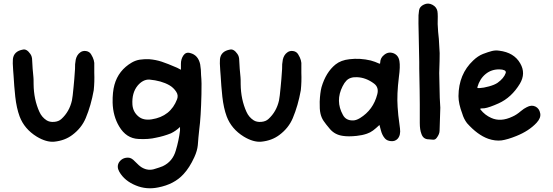

<svg xmlns="http://www.w3.org/2000/svg" viewBox="-20 -755 3045 1057"><path d="M482 -455Q502 -423 499 -394Q499 -392 499 -354Q501 -306 496 -258Q481 -174 452 -105Q429 -50 378 -12Q337 19 279 25Q235 29 182 -3Q114 -45 88 -114Q71 -160 64 -223Q58 -278 54 -349Q56 -321 52.5 -367Q49 -413 51 -430Q56 -473 106 -482Q127 -487 147 -458Q157 -444 157 -423Q159 -376 164 -330Q165 -324 165 -291Q166 -207 197 -139Q210 -110 236 -93Q253 -82 278 -84Q303 -86 318 -100Q362 -140 376 -202Q380 -221 385 -276Q389 -314 393 -375Q392 -402 397 -427Q403 -453 421 -466Q435 -477 454 -474Q473 -471 482 -455Z M1087 -341Q1091 -301 1089 -236Q1086 -109 1077 -43Q1072 1 1069 44Q1066 75 1050 110Q1023 169 990 204Q939 260 850 277Q786 290 728 266Q666 241 637 191Q621 163 635 139Q653 112 686 113Q704 113 723 134Q746 158 761 167Q797 188 835 174Q856 168 876 160Q931 134 948 73Q964 20 971 -36Q971 -37 971 -56Q948 -34 921 -21Q881 -5 839 3Q798 13 742 10Q675 7 636 -59Q602 -116 600 -190Q599 -248 610 -288Q632 -368 706 -411Q727 -423 749.5 -426.5Q772 -430 802 -429Q838 -426 870 -415.5Q902 -405 955 -382Q956 -382 976 -371Q976 -402 976 -404Q976 -429 989 -449Q1003 -470 1027 -463Q1071 -452 1082 -401Q1087 -371 1087 -341ZM955 -209Q963 -231 950 -250Q935 -273 912 -286Q868 -311 802 -317Q767 -318 738 -284Q705 -244 709 -179Q712 -139 742 -114Q769 -91 815 -98Q919 -114 955 -209Z M1622 -455Q1642 -423 1639 -394Q1639 -392 1639 -354Q1641 -306 1636 -258Q1621 -174 1592 -105Q1569 -50 1518 -12Q1477 19 1419 25Q1375 29 1322 -3Q1254 -45 1228 -114Q1211 -160 1204 -223Q1198 -278 1194 -349Q1196 -321 1192.5 -367Q1189 -413 1191 -430Q1196 -473 1246 -482Q1267 -487 1287 -458Q1297 -444 1297 -423Q1299 -376 1304 -330Q1305 -324 1305 -291Q1306 -207 1337 -139Q1350 -110 1376 -93Q1393 -82 1418 -84Q1443 -86 1458 -100Q1502 -140 1516 -202Q1520 -221 1525 -276Q1529 -314 1533 -375Q1532 -402 1537 -427Q1543 -453 1561 -466Q1575 -477 1594 -474Q1613 -471 1622 -455Z M2182 -48Q2187 -11 2169 9Q2155 24 2132.5 22Q2110 20 2099 7Q2084 -10 2077 -37Q2076 -42 2069 -67Q2049 -48 2033.5 -36.5Q2018 -25 2000 -19Q1974 -10 1944 -7Q1898 -2 1867 -7Q1824 -13 1797 -44Q1773 -72 1761 -90Q1749 -108 1744 -131Q1739 -153 1740 -195Q1742 -244 1750 -275Q1774 -357 1827 -400Q1857 -424 1904 -429Q1962 -436 2021 -422Q2046 -415 2065 -406Q2074 -401 2073 -411Q2074 -437 2095 -453Q2118 -472 2146 -462Q2174 -451 2179 -418Q2184 -389 2176 -331Q2164 -235 2169 -166Q2170 -134 2182 -48ZM2057 -236Q2067 -274 2039 -295Q1995 -328 1946 -330Q1907 -332 1887 -311Q1876 -300 1866 -280Q1825 -199 1868 -122Q1884 -92 1921 -92Q1939 -91 1962 -105Q2035 -150 2057 -236Z M2401 -216Q2402 -189 2404 -162Q2403 -132 2400 -36Q2400 -17 2384 4Q2376 15 2364 14Q2342 12 2340 12Q2310 12 2300 -18Q2291 -41 2291 -78Q2291 -87 2291 -181Q2291 -235 2288 -377Q2288 -368 2288 -413Q2288 -438 2287 -464Q2287 -495 2285 -564.5Q2283 -634 2284 -671Q2285 -678 2287 -698Q2290 -719 2314 -730Q2337 -741 2360 -729Q2383 -717 2388 -694Q2390 -682 2390 -664Q2388 -623 2392 -580Q2397 -539 2398 -505Q2402 -463 2400 -420Q2400 -419 2398 -353Q2399 -284 2401 -216Z M2954 -131Q2959 -106 2934 -79Q2892 -34 2822 -6Q2775 13 2741 18Q2706 22 2668 9Q2609 -12 2551 -77Q2533 -101 2525 -129Q2504 -184 2504 -226Q2505 -347 2585 -422Q2611 -447 2639 -458Q2668 -469 2687.5 -474Q2707 -479 2728 -476Q2810 -466 2844 -406Q2876 -351 2842 -294Q2796 -218 2725 -186Q2674 -163 2647 -159Q2648 -159 2629 -158Q2624 -157 2624 -156Q2623 -155 2626 -151Q2650 -121 2684 -106Q2736 -82 2801 -113Q2824 -123 2847 -143Q2865 -158 2880 -165Q2906 -179 2927.5 -168.5Q2949 -158 2954 -131ZM2613 -270Q2613 -270 2620 -270Q2642 -271 2672.5 -279.5Q2703 -288 2719 -299Q2754 -324 2764 -353Q2767 -363 2757 -368Q2746 -373 2730 -373Q2686 -374 2653.5 -347.5Q2621 -321 2608 -275Q2607 -270 2613 -270Z"/></svg>

Font: LXGW WenKai & Jojoba
Style: Regular
Weight: 400
Designer: LXGW / Fontworks Inc.
Foundry: LXGW / Fontworks Inc.
Version: Version 1.501;January 22, 2025;FontCreator 15.0.0.2927 64-bi